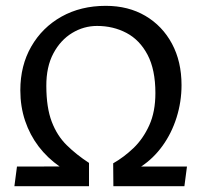

<svg xmlns="http://www.w3.org/2000/svg" viewBox="-20 -644 699 664"><path d="M29.8 0 38.7 -68 186.1 -68.3Q144.3 -97.4 113.8 -137.2Q83.4 -177.1 66.8 -226.3Q50.3 -275.5 50.3 -331.8Q50.3 -417.4 88.2 -483.2Q126.1 -549.1 192.7 -586.5Q259.4 -623.8 345.8 -623.8Q423.8 -623.8 482.7 -589.2Q541.6 -554.5 574.7 -492.9Q607.8 -431.3 607.8 -349.6Q607.8 -292.2 590.7 -237.8Q573.6 -183.4 542.1 -139.7Q510.5 -95.9 468 -68H626.6L617.7 0H372.1L371.4 -79.2Q408.2 -100.1 441.6 -131.9Q474.9 -163.8 496.2 -210.7Q517.4 -257.5 517.4 -322Q517.4 -403.2 490.3 -454.6Q463.2 -505.9 417.4 -530.1Q371.6 -554.3 315.8 -554.3Q269.7 -554.3 229.6 -530Q189.4 -505.7 164.7 -459.5Q139.9 -413.2 140.2 -346.6Q140.4 -271.7 158.9 -223.2Q177.3 -174.8 210.8 -141.9Q244.2 -109 287.8 -80.6V0Z"/></svg>

Font: Ancizar Sans Thin
Style: Regular
Weight: 100
Designer: Cesar Puertas, Viviana Monsalve, Julian Moncada, Julian Prieto, Jose Castro, Mariel Hernandez, Felipe Aragon, Sara Alarc
Version: Version 8.100